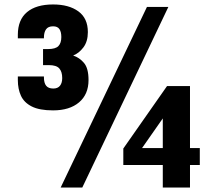

<svg xmlns="http://www.w3.org/2000/svg" viewBox="-20 -841 962 861"><path d="M218 -346Q157 -346 122.5 -363.5Q88 -381 74 -411.5Q60 -442 60 -482V-498H177V-494Q177 -469 187 -456.5Q197 -444 219 -444Q239 -444 249 -456.5Q259 -469 259 -491Q259 -519 246 -534Q233 -549 199 -549H173V-621H196Q229 -621 242 -634.5Q255 -648 255 -675Q255 -698 246.5 -710.5Q238 -723 218 -723Q196 -723 186.5 -709.5Q177 -696 177 -673V-669H60V-685Q60 -752 101 -786.5Q142 -821 218 -821Q289 -821 331.5 -790Q374 -759 374 -697Q374 -655 354 -628.5Q334 -602 308 -592Q336 -583 356.5 -559Q377 -535 377 -482Q377 -418 334.5 -382Q292 -346 218 -346ZM252 0 639 -810H735L349 0ZM710 0V-101H533V-175L729 -455H832V-177H876V-101H832V0ZM617 -177H710V-310Z"/></svg>

Font: Oswald
Style: Bold
Weight: 700
Designer: Vernon Adams
Foundry: Vernon Adams
Version: Version 4.103;gftools[0.9.33.dev8+g029e19f]